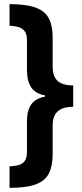

<svg xmlns="http://www.w3.org/2000/svg" viewBox="-20 -741 395 926"><path d="M26 61Q57 60 75.5 53Q94 46 102 31Q110 16 110 -9V-154Q110 -207 130 -236.5Q150 -266 197 -275V-281Q151 -289 130.5 -319.5Q110 -350 110 -405V-548Q110 -576 99 -590.5Q88 -605 69 -610.5Q50 -616 26 -617V-721Q83 -721 123 -712.5Q163 -704 187.5 -685.5Q212 -667 223 -635.5Q234 -604 234 -558V-418Q234 -390 243.5 -370Q253 -350 275 -339.5Q297 -329 333 -329V-226Q299 -226 277 -216Q255 -206 244.5 -186.5Q234 -167 234 -137V1Q234 59 216 95Q198 131 153 148Q108 165 26 165Z"/></svg>

Font: Noto Sans Display ExtraCondensed
Style: Bold
Weight: 700
Width: 2
Designer: Monotype Design Team
Foundry: Monotype Imaging Inc.
Version: Version 2.003